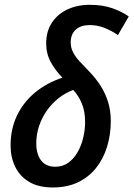

<svg xmlns="http://www.w3.org/2000/svg" viewBox="-20 -785 566 814"><path d="M204.1 9.8Q143.6 9.8 104 -13.7Q64.5 -37.1 44.7 -77.4Q24.9 -117.7 24.9 -168.9Q24.9 -238.3 52 -294.9Q79.1 -351.6 128.4 -392.6Q177.7 -433.6 244.6 -455.6Q214.4 -486.8 195.1 -522Q175.8 -557.1 175.8 -601.1Q175.8 -651.4 199.5 -688Q223.1 -724.6 265.1 -744.6Q307.1 -764.6 361.3 -764.6Q415.5 -764.6 456.5 -750Q497.6 -735.4 525.9 -715.3L480 -636.2Q452.1 -655.3 422.4 -667Q392.6 -678.7 359.9 -678.7Q322.8 -678.7 301.3 -659.4Q279.8 -640.1 279.8 -605.5Q279.8 -583 289.6 -563.7Q299.3 -544.4 316.9 -525.4Q334.5 -506.3 356.9 -483.4Q386.2 -453.1 406.7 -420.9Q427.2 -388.7 438.5 -351.8Q449.7 -314.9 449.7 -272Q449.7 -213.4 433.8 -162.4Q418 -111.3 387 -72.5Q356 -33.7 310.1 -12Q264.2 9.8 204.1 9.8ZM214.4 -78.1Q246.1 -78.1 269.8 -95.2Q293.5 -112.3 309.3 -140.4Q325.2 -168.5 333 -201.9Q340.8 -235.4 340.8 -267.6Q340.8 -312.5 327.1 -345.7Q313.5 -378.9 290.5 -403.8Q256.8 -391.1 228.3 -368.7Q199.7 -346.2 178.5 -315.9Q157.2 -285.6 145.5 -250.2Q133.8 -214.8 133.8 -176.8Q133.8 -131.3 154.3 -104.7Q174.8 -78.1 214.4 -78.1Z"/></svg>

Font: Open Sans SemiCondensed SemiBold
Style: Italic
Weight: 600
Width: 4
Italic angle: -12°
Designer: Monotype Design Team
Foundry: Monotype Imaging Inc.
Version: Version 3.000